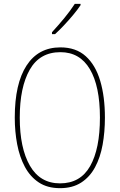

<svg xmlns="http://www.w3.org/2000/svg" viewBox="-20 -971 624 1001"><path d="M527 -358Q527 -283 515 -216.5Q503 -150 475.5 -99Q448 -48 403 -19Q358 10 293 10Q227 10 182 -20Q137 -50 109.5 -101.5Q82 -153 69.5 -219Q57 -285 57 -358Q57 -535 118.5 -629.5Q180 -724 295 -724Q376 -724 427 -678Q478 -632 502.5 -549.5Q527 -467 527 -358ZM83 -358Q83 -199 136 -107Q189 -15 293 -15Q399 -15 450 -105Q501 -195 501 -358Q501 -522 448.5 -610.5Q396 -699 295 -699Q187 -699 135 -607.5Q83 -516 83 -358ZM400 -944Q384 -920 361 -892.5Q338 -865 313.5 -839Q289 -813 267 -793H251V-803Q285 -840 315.5 -877Q346 -914 370 -951H400Z"/></svg>

Font: Noto Sans Devanagari UI Condensed Thin
Style: Regular
Weight: 100
Width: 3
Designer: Jelle Bosma - Monotype Design Team
Foundry: Monotype Imaging Inc.
Version: Version 2.004; ttfautohint (v1.8.4.7-5d5b)